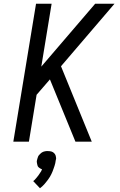

<svg xmlns="http://www.w3.org/2000/svg" viewBox="-20 -755 640 1023"><path d="M382 0 246 -332 175 -250 134 0H51L172 -735H255L200 -400L487 -735H590L305 -402L469 0ZM193 248 157 210Q162 206 165.5 202.5Q169 199 172.5 194.5Q176 190 179.5 186Q183 182 186 177.5Q189 173 193 167Q197 161 199 158L200 156L204 147Q201 146 198 144.5Q195 143 192 141Q189 139 186.5 137Q184 135 182 132Q180 129 179.5 125.5Q179 122 178 119Q177 116 176.5 111Q176 106 176 104L177 99Q178 94 179.5 89.5Q181 85 182.5 80.5Q184 76 187 72.5Q190 69 194 65Q198 61 201.5 58.5Q205 56 209.5 54Q214 52 220 51Q226 50 228 50H235Q239 50 244 50.5Q249 51 253 52Q257 53 260.5 55Q264 57 267.5 60Q271 63 273 66.5Q275 70 276.5 74Q278 78 278.5 83.5Q279 89 279 91L277 99Q276 107 274.5 114.5Q273 122 270.5 129Q268 136 265.5 143.5Q263 151 260 158.5Q257 166 253.5 173Q250 180 246 187Q242 194 237 200.5Q232 207 227 213.5Q222 220 215 228Q208 236 205 238Z"/></svg>

Font: Iosevka Aile Oblique
Style: Regular
Weight: 400
Italic angle: -9°
Designer: Belleve Invis
Foundry: Belleve Invis
Version: Version 31.1.0; ttfautohint (v1.8.4)